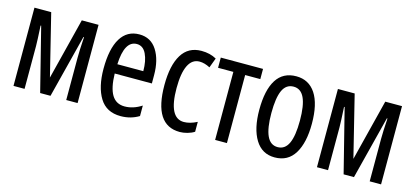

<svg xmlns="http://www.w3.org/2000/svg" viewBox="-51 -905 2755 1273"><g transform="rotate(15 1326.0 -268.5)"><path d="M505 0H427V-291Q427 -342 433 -433H429L319 0H248L139 -433H135Q141 -325 141 -293V0H65V-537H180L284 -116L390 -537H505Z M947 -309V-253H692Q694 -155 723 -107Q752 -59 811 -59Q870 -59 927 -96V-24Q871 10 802 10Q704 10 658 -65Q612 -140 612 -265Q612 -402 656 -474Q700 -546 784 -546Q863 -546 905 -480Q947 -414 947 -309ZM693 -317H871Q871 -388 849 -434Q827 -480 784 -480Q700 -480 693 -317Z M1030 -265Q1030 -400 1075 -473.5Q1120 -547 1210 -547Q1269 -547 1313 -522L1288 -455Q1250 -475 1216 -475Q1165 -475 1139 -422Q1113 -369 1113 -266Q1113 -61 1217 -61Q1259 -61 1307 -86V-18Q1287 -5 1259.5 2.5Q1232 10 1208 10Q1030 10 1030 -265Z M1530 -467V0H1449V-467H1344V-537H1634V-467Z M1859 10Q1772 10 1726 -65Q1680 -140 1680 -269Q1680 -404 1725 -475.5Q1770 -547 1861 -547Q1947 -547 1994 -476Q2041 -405 2041 -269Q2041 -139 1995.5 -64.5Q1950 10 1859 10ZM1861 -61Q1911 -61 1935 -112.5Q1959 -164 1959 -269Q1959 -373 1935 -424.5Q1911 -476 1861 -476Q1810 -476 1786.5 -425Q1763 -374 1763 -269Q1763 -165 1787 -113Q1811 -61 1861 -61Z M2588 0H2510V-291Q2510 -342 2516 -433H2512L2402 0H2331L2222 -433H2218Q2224 -325 2224 -293V0H2148V-537H2263L2367 -116L2473 -537H2588Z"/></g></svg>

Font: Noto Sans UI Cond
Style: Regular
Weight: 400
Width: 3
Designer: Monotype Design Team
Foundry: Monotype Imaging Inc.
Version: Version 1.001